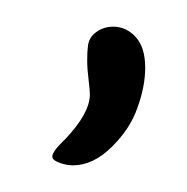

<svg xmlns="http://www.w3.org/2000/svg" viewBox="-20 -541 140 144"><path d="M27.3 -435.1Q28.3 -436 28.8 -436.5Q47.4 -456.1 47.4 -470.2Q47.4 -473.6 46.4 -481.4Q45.4 -489.3 45.4 -495.6Q45.4 -502.4 45.9 -505.9Q46.4 -512.7 52 -516.8Q57.6 -521 64.9 -521Q74.7 -521 81.8 -513.2Q88.9 -505.4 88.9 -490.2Q88.9 -476.1 83 -460Q77.6 -444.3 63.7 -430.7Q49.8 -417 34.7 -417Q30.3 -417 25.9 -418.5Q21.5 -419.9 20 -421.6Q18.6 -423.3 19.8 -425.8Q21 -428.2 22.5 -429.9Q23.9 -431.6 27.3 -435.1Z"/></svg>

Font: Sintesa 2
Style: 2
Weight: 400
Version: Version 001.000